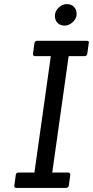

<svg xmlns="http://www.w3.org/2000/svg" viewBox="-20 -917 454 937"><path d="M301 0H61Q48 0 50 -12L57 -63Q58 -75 71 -75H148L228 -643H151Q140 -643 141 -655L148 -706Q150 -718 162 -718H402Q414 -718 414 -710Q414 -708 413 -706L406 -655Q404 -643 392 -643H315L235 -75H312Q324 -75 323 -63L316 -12Q314 0 301 0ZM306 -897Q328 -897 341 -883.5Q354 -870 354 -848.5Q354 -827 335.5 -809.5Q317 -792 295.5 -792Q274 -792 261 -805Q248 -818 248 -840Q248 -862 266 -879.5Q284 -897 306 -897Z"/></svg>

Font: Sanchez
Style: Italic
Weight: 400
Designer: Daniel Hernández
Foundry: LatinoType
Version: Version 1.001